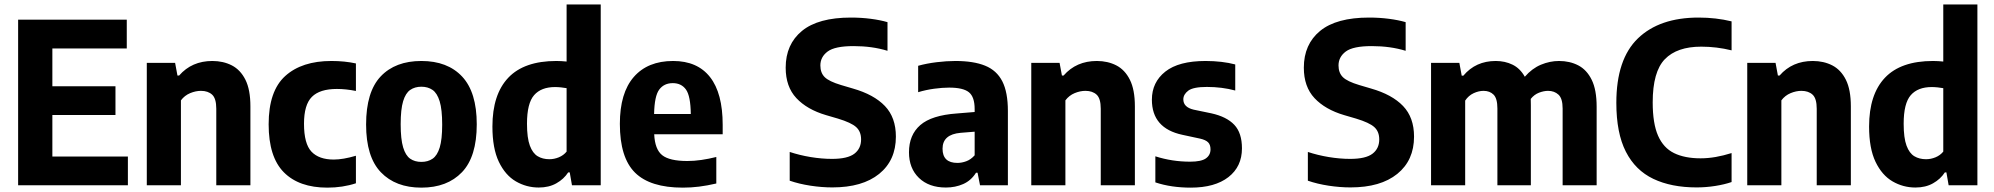

<svg xmlns="http://www.w3.org/2000/svg" viewBox="-20 -828 8911 858"><path d="M61 0V-740H546.5V-611.5H214V-442.5H496V-314H214V-128.5H551.5V0Z M636 0V-547H762.5L773 -490.5H780.5Q837 -555.5 929 -555.5Q977.5 -555.5 1016 -535.8Q1054.5 -516 1076.8 -471.5Q1099 -427 1099 -352.5V0H946.5V-342Q946.5 -388 928 -405Q909.5 -422 878 -422Q854.5 -422 829.8 -411.8Q805 -401.5 788.5 -379.5V0Z M1443 10.5Q1316.5 10.5 1248.5 -58Q1180.5 -126.5 1180.5 -272.5Q1180.5 -421.5 1254.8 -488.5Q1329 -555.5 1461 -555.5Q1520.5 -555.5 1570.5 -544.5V-421.5Q1526 -430.5 1485.5 -430.5Q1409 -430.5 1373.8 -395.2Q1338.5 -360 1338.5 -275Q1338.5 -185.5 1372 -150.2Q1405.5 -115 1471.5 -115Q1513 -115 1570.5 -132V-9Q1511.5 10.5 1443 10.5Z M1863 10.5Q1748 10.5 1682 -58.2Q1616 -127 1616 -271.5Q1616 -417.5 1681.2 -486.5Q1746.5 -555.5 1863 -555.5Q1980 -555.5 2045.2 -485.8Q2110.5 -416 2110.5 -272.5Q2110.5 -127.5 2044.5 -58.5Q1978.5 10.5 1863 10.5ZM1863 -104.5Q1892.5 -104.5 1913.2 -118.8Q1934 -133 1945 -169Q1956 -205 1956 -271Q1956 -338.5 1944.8 -375.2Q1933.5 -412 1912.8 -426.2Q1892 -440.5 1863 -440.5Q1834 -440.5 1813.2 -426.2Q1792.5 -412 1781.5 -375.8Q1770.5 -339.5 1770.5 -273Q1770.5 -206 1781.5 -169.5Q1792.5 -133 1813 -118.8Q1833.5 -104.5 1863 -104.5Z M2387.5 10Q2332.5 10 2285.2 -17.5Q2238 -45 2209.2 -105Q2180.5 -165 2180.5 -262.5Q2180.5 -406 2251.5 -480.8Q2322.5 -555.5 2466 -555.5Q2478 -555.5 2489.8 -554.8Q2501.5 -554 2512 -553V-808H2664.5V0H2536L2526 -57.5H2519Q2499.5 -27.5 2466.2 -8.8Q2433 10 2387.5 10ZM2435 -116.5Q2456.5 -116.5 2477.2 -125Q2498 -133.5 2512 -150.5V-434Q2501.5 -436 2487 -437.5Q2472.5 -439 2460.5 -439Q2398.5 -439 2366.8 -402.8Q2335 -366.5 2335 -275Q2335 -211.5 2347.8 -177.2Q2360.5 -143 2382.8 -129.8Q2405 -116.5 2435 -116.5Z M3031.5 10.5Q2885.5 10.5 2817.8 -56.5Q2750 -123.5 2750 -274.5Q2750 -412.5 2812.2 -484Q2874.5 -555.5 2988 -555.5Q3096.5 -555.5 3153 -483.5Q3209.5 -411.5 3209.5 -270V-228H2903.5Q2906.5 -160.5 2939.2 -134.5Q2972 -108.5 3051.5 -108.5Q3081.5 -108.5 3114.2 -113.2Q3147 -118 3181 -126.5V-8Q3140 1.5 3104 6Q3068 10.5 3031.5 10.5ZM2986.5 -456.5Q2947.5 -456.5 2926 -427.8Q2904.5 -399 2903 -318.5H3067Q3066 -399 3045.5 -427.8Q3025 -456.5 2986.5 -456.5Z M3699.5 9.5Q3652.5 9.5 3601.8 1.8Q3551 -6 3509 -20.5V-149Q3552.5 -134.5 3602.2 -126.2Q3652 -118 3698 -118Q3767.5 -118 3797.8 -141Q3828 -164 3828 -205Q3828 -240 3806 -260Q3784 -280 3724.5 -298L3671.5 -313.5Q3586.5 -338.5 3538.8 -389.5Q3491 -440.5 3491 -525.5Q3491 -630 3563.8 -689.8Q3636.5 -749.5 3782.5 -749.5Q3828.5 -749.5 3871 -744Q3913.5 -738.5 3946 -729V-601Q3877.5 -622 3794.5 -622Q3711 -622 3678.5 -597.8Q3646 -573.5 3646 -535.5Q3646 -502.5 3665.5 -483.2Q3685 -464 3738.5 -448L3791 -432.5Q3885.5 -405.5 3934.5 -354.2Q3983.5 -303 3983.5 -217.5Q3983.5 -111.5 3908.8 -51Q3834 9.5 3699.5 9.5Z M4207 10Q4131 10 4086.5 -33Q4042 -76 4042 -147.5Q4042 -225 4092.5 -269Q4143 -313 4256.5 -321L4335.5 -327.5V-340.5Q4335.5 -395 4309.8 -415.8Q4284 -436.5 4221.5 -436.5Q4191.5 -436.5 4154.5 -431.5Q4117.5 -426.5 4083 -416V-534Q4120.5 -544.5 4165.2 -550Q4210 -555.5 4249.5 -555.5Q4330.5 -555.5 4382.2 -534.5Q4434 -513.5 4459 -464.8Q4484 -416 4484 -332V0H4359.5L4348.5 -56H4341.5Q4319.5 -21 4284.2 -5.5Q4249 10 4207 10ZM4192 -163.5Q4192 -100 4258.5 -100Q4278 -100 4298.2 -107.5Q4318.5 -115 4335.5 -134V-239.5L4273 -234.5Q4192 -227.5 4192 -163.5Z M4588.5 0V-547H4715L4725.5 -490.5H4733Q4789.5 -555.5 4881.5 -555.5Q4930 -555.5 4968.5 -535.8Q5007 -516 5029.2 -471.5Q5051.5 -427 5051.5 -352.5V0H4899V-342Q4899 -388 4880.5 -405Q4862 -422 4830.5 -422Q4807 -422 4782.2 -411.8Q4757.5 -401.5 4741 -379.5V0Z M5301 10.5Q5258.5 10.5 5218.8 4.8Q5179 -1 5143 -13V-129.5Q5217.5 -105.5 5298.5 -105.5Q5348 -105.5 5368.8 -120.2Q5389.5 -135 5389.5 -160.5Q5389.5 -181.5 5378.5 -192.2Q5367.5 -203 5343 -208.5L5264 -225.5Q5127.5 -254.5 5127.5 -382.5Q5127.5 -460.5 5187.5 -508Q5247.5 -555.5 5367.5 -555.5Q5404.5 -555.5 5438.2 -551.5Q5472 -547.5 5500 -540V-423.5Q5440.5 -439.5 5373.5 -439.5Q5312 -439.5 5290 -422.8Q5268 -406 5268 -384Q5268 -349 5314 -338L5393.5 -321.5Q5461.5 -306.5 5495.8 -270.2Q5530 -234 5530 -165Q5530 -83.5 5469.5 -36.5Q5409 10.5 5301 10.5Z M6015 9.5Q5968 9.5 5917.2 1.8Q5866.5 -6 5824.5 -20.5V-149Q5868 -134.5 5917.8 -126.2Q5967.5 -118 6013.5 -118Q6083 -118 6113.2 -141Q6143.5 -164 6143.5 -205Q6143.5 -240 6121.5 -260Q6099.5 -280 6040 -298L5987 -313.5Q5902 -338.5 5854.2 -389.5Q5806.5 -440.5 5806.5 -525.5Q5806.5 -630 5879.2 -689.8Q5952 -749.5 6098 -749.5Q6144 -749.5 6186.5 -744Q6229 -738.5 6261.5 -729V-601Q6193 -622 6110 -622Q6026.5 -622 5994 -597.8Q5961.5 -573.5 5961.5 -535.5Q5961.5 -502.5 5981 -483.2Q6000.5 -464 6054 -448L6106.5 -432.5Q6201 -405.5 6250 -354.2Q6299 -303 6299 -217.5Q6299 -111.5 6224.2 -51Q6149.5 9.5 6015 9.5Z M6375 0V-547H6501.5L6512 -490H6519.5Q6574.5 -555.5 6664 -555.5Q6705.5 -555.5 6739.2 -539Q6773 -522.5 6794 -485Q6826 -522 6866 -538.8Q6906 -555.5 6947 -555.5Q6995 -555.5 7033 -535.8Q7071 -516 7093 -471.2Q7115 -426.5 7115 -351V0H6963V-343Q6963 -388 6944.5 -405Q6926 -422 6898 -422Q6879 -422 6857.5 -413.8Q6836 -405.5 6820.5 -386Q6821 -372.5 6821 -358V0H6671.5V-343Q6671.5 -388 6654.5 -405Q6637.5 -422 6609.5 -422Q6588 -422 6565.2 -411.5Q6542.5 -401 6527.5 -378.5V0Z M7561.5 9.5Q7448.5 9.5 7368.2 -28.8Q7288 -67 7245.5 -150.2Q7203 -233.5 7203 -368.5Q7203 -563.5 7299.5 -656.5Q7396 -749.5 7570.5 -749.5Q7648.5 -749.5 7718 -732.5V-603Q7651 -619.5 7582.5 -619.5Q7474 -619.5 7419.8 -563.5Q7365.5 -507.5 7365.5 -370.5Q7365.5 -276 7389.5 -221.5Q7413.5 -167 7461 -143.8Q7508.5 -120.5 7579.5 -120.5Q7612.5 -120.5 7647 -126.5Q7681.5 -132.5 7718 -144V-14.5Q7686 -3.5 7644.8 3Q7603.5 9.5 7561.5 9.5Z M7788 0V-547H7914.5L7925 -490.5H7932.5Q7989 -555.5 8081 -555.5Q8129.5 -555.5 8168 -535.8Q8206.5 -516 8228.8 -471.5Q8251 -427 8251 -352.5V0H8098.5V-342Q8098.5 -388 8080 -405Q8061.5 -422 8030 -422Q8006.5 -422 7981.8 -411.8Q7957 -401.5 7940.5 -379.5V0Z M8539.5 10Q8484.5 10 8437.2 -17.5Q8390 -45 8361.2 -105Q8332.5 -165 8332.5 -262.5Q8332.5 -406 8403.5 -480.8Q8474.5 -555.5 8618 -555.5Q8630 -555.5 8641.8 -554.8Q8653.5 -554 8664 -553V-808H8816.5V0H8688L8678 -57.5H8671Q8651.5 -27.5 8618.2 -8.8Q8585 10 8539.5 10ZM8587 -116.5Q8608.5 -116.5 8629.2 -125Q8650 -133.5 8664 -150.5V-434Q8653.5 -436 8639 -437.5Q8624.5 -439 8612.5 -439Q8550.5 -439 8518.8 -402.8Q8487 -366.5 8487 -275Q8487 -211.5 8499.8 -177.2Q8512.5 -143 8534.8 -129.8Q8557 -116.5 8587 -116.5Z"/></svg>

Font: Encode Sans SmCnd
Style: Bold
Weight: 700
Width: 4
Designer: Multiple Designers
Foundry: Impallari Type
Version: Version 3.002; ttfautohint (v1.8.3) -l 8 -r 50 -G 200 -x 14 